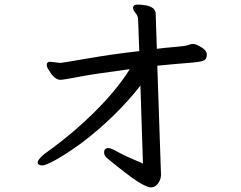

<svg xmlns="http://www.w3.org/2000/svg" viewBox="-20 -755 1040 830"><path d="M442 -72Q537 6 576 30.5Q615 55 633 55Q651 55 663.5 37.5Q676 20 676 1L660 -471Q696 -475 740.5 -478.5Q785 -482 817.5 -485Q850 -488 862 -494Q874 -500 874 -519Q874 -540 839 -557Q825 -565 814 -565Q804 -565 794.5 -560.5Q785 -556 736 -552Q687 -548 658 -544L653 -695Q653 -735 572 -735Q557 -735 555 -722Q555 -712 566 -698.5Q577 -685 577 -671L582 -534Q466 -521 357 -502Q248 -483 241 -483L198 -488Q182 -488 182 -475Q182 -465 190 -453.5Q198 -442 204 -432Q223 -410 240 -410Q255 -410 318.5 -422.5Q382 -435 541 -456Q502 -393 439 -323Q321 -195 170 -88Q143 -65 143 -53Q143 -40 163 -40Q179 -40 226.5 -67Q274 -94 338 -141Q484 -253 587 -385L598 -48Q517 -82 488.5 -98.5Q460 -115 449 -115Q430 -115 430 -96Q430 -83 442 -72Z"/></svg>

Font: LXGW WenKai Mono TC
Style: Bold
Weight: 700
Designer: LXGW / Fontworks Inc.
Foundry: LXGW / Fontworks Inc.
Version: Version 1.330